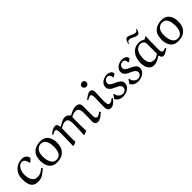

<svg xmlns="http://www.w3.org/2000/svg" viewBox="314 -2034 3403 3403"><g transform="rotate(-45 2015.5 -332.0)"><path d="M425 -116 434 -114 445 -96Q399 -50 343.5 -15.5Q288 19 221 19Q160 19 125 -3.5Q90 -26 73.5 -62Q57 -98 52.5 -139Q48 -180 48 -217Q48 -292 80.5 -350.5Q113 -409 170 -442Q227 -475 301 -475Q350 -475 381.5 -447.5Q413 -420 417 -377L363 -324L346 -330Q339 -380 316 -408Q293 -436 261 -436Q219 -436 190 -407.5Q161 -379 146 -335.5Q131 -292 131 -248Q131 -216 137 -181Q143 -146 158 -115.5Q173 -85 200.5 -66Q228 -47 272 -47Q316 -47 354 -67.5Q392 -88 425 -116Z M886 -59Q851 -19 800.5 -2.5Q750 14 697 14Q628 14 586.5 -16.5Q545 -47 526 -95Q507 -143 503 -196Q503 -248 512.5 -300Q522 -352 558 -391Q593 -430 643.5 -447.5Q694 -465 746 -465Q820 -465 863 -432Q906 -399 925 -347Q944 -295 944 -239Q944 -190 931.5 -143Q919 -96 886 -59ZM723 -426Q683 -426 647 -399Q611 -372 597 -316Q593 -297 591 -278Q589 -259 589 -239Q589 -208 595 -171Q601 -134 615.5 -101.5Q630 -69 656.5 -48Q683 -27 724 -27Q765 -27 790.5 -45Q816 -63 830 -92Q844 -121 849.5 -155Q855 -189 855 -220Q855 -251 850 -286.5Q845 -322 831.5 -354Q818 -386 791.5 -406Q765 -426 723 -426Z M1385 10 1375 4Q1375 -12 1377.5 -55Q1380 -98 1382.5 -155Q1385 -212 1385 -269Q1385 -331 1369 -365.5Q1353 -400 1303 -400Q1280 -400 1254.5 -390.5Q1229 -381 1210 -370Q1191 -359 1186 -356Q1184 -302 1182.5 -248Q1181 -194 1181 -139Q1181 -108 1181.5 -76.5Q1182 -45 1183 -14L1116 10L1102 2Q1103 -67 1106 -136Q1109 -205 1109 -273Q1109 -311 1107.5 -342.5Q1106 -374 1098 -393Q1090 -412 1069 -412Q1057 -412 1034 -402.5Q1011 -393 994 -383L982 -402Q1012 -426 1047 -448Q1082 -470 1119 -471Q1157 -471 1169 -448Q1181 -425 1181 -397L1189 -391Q1228 -412 1272 -435.5Q1316 -459 1361 -459Q1389 -459 1413 -445Q1437 -431 1451 -407L1467 -405Q1486 -415 1512 -428Q1538 -441 1568 -450.5Q1598 -460 1627 -460Q1649 -460 1669.5 -454.5Q1690 -449 1706 -433Q1726 -413 1726 -368Q1726 -323 1726 -248V-117Q1726 -104 1729.5 -88.5Q1733 -73 1744 -62.5Q1755 -52 1777 -52Q1793 -52 1814.5 -65.5Q1836 -79 1854 -92H1868L1875 -71Q1853 -51 1827 -30Q1801 -9 1773 4.5Q1745 18 1715 18Q1680 18 1663.5 -6.5Q1647 -31 1647 -59Q1647 -65 1648 -88Q1649 -111 1649.5 -142.5Q1650 -174 1651 -207.5Q1652 -241 1652 -269Q1652 -331 1634 -365.5Q1616 -400 1567 -400Q1530 -400 1503 -389Q1476 -378 1455 -366Q1454 -332 1453.5 -297.5Q1453 -263 1453 -228Q1453 -122 1459 -18Z M2071 -625Q2070 -600 2052.5 -584.5Q2035 -569 2011 -569Q1987 -569 1970 -586Q1953 -603 1953 -627Q1953 -653 1974 -668Q1995 -683 2017 -683Q2043 -683 2057 -665.5Q2071 -648 2071 -625ZM2057 -392 2049 -182Q2049 -127 2058 -96Q2067 -65 2093 -65Q2122 -65 2143.5 -78.5Q2165 -92 2185 -110L2198 -100V-89Q2181 -67 2158.5 -44.5Q2136 -22 2110.5 -7Q2085 8 2057 8Q2036 8 2017.5 0.5Q1999 -7 1988 -31Q1977 -55 1977 -104L1983 -325Q1983 -364 1975.5 -387Q1968 -410 1948 -410Q1932 -410 1909 -399.5Q1886 -389 1868 -378L1855 -396Q1889 -423 1927.5 -447Q1966 -471 1995 -471Q2029 -471 2043 -448Q2057 -425 2057 -392Z M2530 -383 2475 -346 2463 -353Q2461 -386 2446.5 -408.5Q2432 -431 2398 -431Q2363 -431 2339.5 -408Q2316 -385 2316 -350Q2316 -320 2343.5 -298.5Q2371 -277 2426 -254Q2484 -229 2512.5 -201Q2541 -173 2541 -138Q2541 -87 2512.5 -52.5Q2484 -18 2440.5 -0.5Q2397 17 2353 17Q2308 17 2269.5 -1Q2231 -19 2206 -66L2255 -137L2269 -136Q2272 -90 2304 -55.5Q2336 -21 2383 -21Q2415 -21 2441.5 -43.5Q2468 -66 2468 -97Q2468 -123 2453 -141Q2438 -159 2415.5 -172Q2393 -185 2369 -195Q2338 -208 2309 -225Q2280 -242 2262 -266Q2244 -290 2244 -323Q2244 -368 2270 -400Q2296 -432 2336 -449Q2376 -466 2417 -466Q2443 -466 2468.5 -458Q2494 -450 2511.5 -432Q2529 -414 2530 -383Z M2909 -383 2854 -346 2842 -353Q2840 -386 2825.5 -408.5Q2811 -431 2777 -431Q2742 -431 2718.5 -408Q2695 -385 2695 -350Q2695 -320 2722.5 -298.5Q2750 -277 2805 -254Q2863 -229 2891.5 -201Q2920 -173 2920 -138Q2920 -87 2891.5 -52.5Q2863 -18 2819.5 -0.5Q2776 17 2732 17Q2687 17 2648.5 -1Q2610 -19 2585 -66L2634 -137L2648 -136Q2651 -90 2683 -55.5Q2715 -21 2762 -21Q2794 -21 2820.5 -43.5Q2847 -66 2847 -97Q2847 -123 2832 -141Q2817 -159 2794.5 -172Q2772 -185 2748 -195Q2717 -208 2688 -225Q2659 -242 2641 -266Q2623 -290 2623 -323Q2623 -368 2649 -400Q2675 -432 2715 -449Q2755 -466 2796 -466Q2822 -466 2847.5 -458Q2873 -450 2890.5 -432Q2908 -414 2909 -383Z M3224 -466Q3248 -466 3277.5 -457Q3307 -448 3331 -431L3384 -462L3389 -457Q3383 -348 3383 -239Q3383 -216 3381.5 -184Q3380 -152 3382 -122Q3384 -92 3393 -72Q3402 -52 3422 -52Q3433 -52 3452 -58Q3471 -64 3487 -70L3494 -46Q3474 -34 3451 -20.5Q3428 -7 3406 2.5Q3384 12 3368 12Q3340 12 3328 -5Q3316 -22 3311 -47L3296 -51Q3259 -27 3218 -7.5Q3177 12 3133 12Q3091 12 3063 -6Q3035 -24 3018 -53Q3001 -82 2993.5 -116.5Q2986 -151 2986 -185Q2986 -238 2999.5 -288Q3013 -338 3041.5 -378.5Q3070 -419 3115 -442.5Q3160 -466 3224 -466ZM3203 -54Q3232 -54 3259.5 -68Q3287 -82 3309 -99V-329Q3309 -349 3307 -367Q3305 -385 3293 -398Q3280 -412 3262 -421.5Q3244 -431 3225 -431Q3170 -431 3130 -393Q3113 -377 3095.5 -334Q3078 -291 3076 -215Q3075 -184 3081 -152.5Q3087 -121 3104 -95Q3120 -70 3147.5 -62Q3175 -54 3203 -54ZM3218 -658 3265 -637Q3276 -633 3287.5 -630Q3299 -627 3311 -628Q3329 -630 3337 -640Q3345 -650 3352 -667L3365 -662Q3364 -648 3357 -627.5Q3350 -607 3338 -591Q3326 -575 3310 -573Q3294 -571 3277.5 -574.5Q3261 -578 3246 -585L3183 -615Q3172 -620 3159 -623Q3146 -626 3133 -624Q3115 -622 3105.5 -611.5Q3096 -601 3087 -576L3073 -581Q3077 -599 3085 -621Q3093 -643 3105.5 -660Q3118 -677 3135 -679Q3155 -682 3177 -674.5Q3199 -667 3218 -658Z M3925 -59Q3890 -19 3839.5 -2.5Q3789 14 3736 14Q3667 14 3625.5 -16.5Q3584 -47 3565 -95Q3546 -143 3542 -196Q3542 -248 3551.5 -300Q3561 -352 3597 -391Q3632 -430 3682.5 -447.5Q3733 -465 3785 -465Q3859 -465 3902 -432Q3945 -399 3964 -347Q3983 -295 3983 -239Q3983 -190 3970.5 -143Q3958 -96 3925 -59ZM3762 -426Q3722 -426 3686 -399Q3650 -372 3636 -316Q3632 -297 3630 -278Q3628 -259 3628 -239Q3628 -208 3634 -171Q3640 -134 3654.5 -101.5Q3669 -69 3695.5 -48Q3722 -27 3763 -27Q3804 -27 3829.5 -45Q3855 -63 3869 -92Q3883 -121 3888.5 -155Q3894 -189 3894 -220Q3894 -251 3889 -286.5Q3884 -322 3870.5 -354Q3857 -386 3830.5 -406Q3804 -426 3762 -426Z"/></g></svg>

Font: Aref Ruqaa Ink
Style: Regular
Weight: 400
Designer: Abdullah Aref
Version: Version 1.005